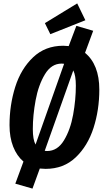

<svg xmlns="http://www.w3.org/2000/svg" viewBox="-20 -977 617 1129"><path d="M564 -450Q564 -331 530 -225Q496 -119 425 -51.5Q354 16 248 16Q236 16 214 14L171 132L70 103L118 -27Q79 -60 57.5 -114.5Q36 -169 36 -241Q36 -359 69.5 -465.5Q103 -572 174.5 -640Q246 -708 352 -708Q364 -708 384 -706L429 -825L528 -796L480 -666Q521 -633 542.5 -578.5Q564 -524 564 -450ZM173 -218Q173 -156 189 -127L357 -602Q352 -603 342 -603Q282 -603 244 -540Q206 -477 189.5 -388Q173 -299 173 -218ZM426 -473Q426 -533 411 -563L243 -90Q248 -89 257 -89Q318 -89 356 -151.5Q394 -214 410 -302.5Q426 -391 426 -473ZM482 -858 276 -776 244 -841 434 -957Z"/></svg>

Font: Fira Sans Compressed SemiBold
Style: Italic
Weight: 600
Width: 1
Italic angle: -8°
Designer: bBox Type GmbH & Carrois Corporate GbR & Edenspiekermann AG
Foundry: bBox Type GmbH & Carrois Corporate GbR & Edenspiekermann AG
Version: Version 4.301